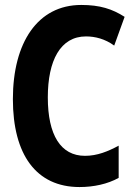

<svg xmlns="http://www.w3.org/2000/svg" viewBox="-20 -745 540 775"><path d="M301 10C358 10 414 -2 459 -27V-157C416 -134 373 -116 323 -116C225 -116 173 -200 173 -352C173 -501 224 -598 327 -598C364 -598 404 -588 441 -561L483 -677C433 -709 383 -725 308 -725C132 -725 32 -573 32 -345C32 -121 126 10 301 10Z"/></svg>

Font: Noto Sans Mono ExtraCondensed ExtraBold
Style: Regular
Weight: 800
Width: 2
Designer: Monotype Design Team
Foundry: Monotype Imaging Inc.
Version: Version 2.014